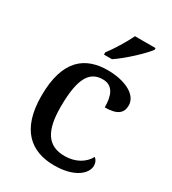

<svg xmlns="http://www.w3.org/2000/svg" viewBox="-188 -867 877 978"><g transform="rotate(30 251.0 -378.0)"><path d="M224 -619V-606H271C326 -642 410 -721 435 -756V-766H314C293 -721 253 -657 224 -619ZM286 10C405 10 463 -43 463 -90C463 -108 456 -122 444 -131C421 -88 372 -58 308 -58C207 -58 166 -126 166 -266C166 -443 211 -494 283 -494C345 -494 362 -440 362 -375C434 -375 463 -399 463 -444C463 -510 378 -547 282 -547C152 -547 53 -480 53 -265C53 -67 149 10 286 10Z"/></g></svg>

Font: Noto Serif Malayalam Medium
Style: Regular
Weight: 500
Designer: Indian type Foundry, Jelle Bosma, Monotype Design Team
Foundry: Monotype Imaging Inc.
Version: Version 2.104